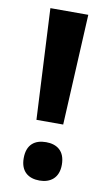

<svg xmlns="http://www.w3.org/2000/svg" viewBox="-84 -757 460 813"><g transform="rotate(10 146.0 -350.5)"><path d="M89 -238H204L228 -714H65ZM146 13C192 13 228 -12 228 -69C228 -129 192 -152 146 -152C98 -152 64 -128 64 -69C64 -12 98 13 146 13Z"/></g></svg>

Font: Noto Sans Malayalam SemiCondensed
Style: Bold
Weight: 700
Width: 4
Designer: Jelle Bosma - Monotype Design Team
Foundry: Monotype Imaging Inc.
Version: Version 2.104